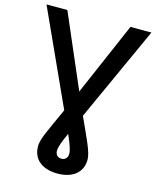

<svg xmlns="http://www.w3.org/2000/svg" viewBox="-135 -820 920 1128"><g transform="rotate(15 324.5 -256.5)"><path d="M5.4 -727.5 267.1 -153.3C199.7 -3.9 172.9 45.9 172.9 89.8C172.9 169.9 231.4 215.8 324.2 215.8C417 215.8 474.6 168.5 474.6 91.3C474.6 46.4 439.5 -22.5 381.3 -150.9L643.6 -727.5H516.1L323.7 -283.2L132.3 -727.5ZM287.1 87.4C287.1 62 301.3 26.9 325.2 -25.9C348.6 27.8 361.8 61.5 361.8 86.9C361.8 108.9 347.2 125.5 324.2 125.5C301.3 125.5 287.1 109.9 287.1 87.4Z"/></g></svg>

Font: Raveo Display Display Medium
Style: Regular
Weight: 500
Designer: Jakub Foglar, Rasmus Andersson (Inter)
Foundry: Jakubfoglar.com
Version: Version 1.100;Glyphs 3.2.3 (3260)